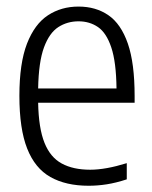

<svg xmlns="http://www.w3.org/2000/svg" viewBox="-20 -570 474 599"><path d="M256.5 9.5Q185.5 9.5 137.2 -17.8Q89 -45 64.8 -106.5Q40.5 -168 40.5 -271Q40.5 -372.5 64.2 -433.8Q88 -495 129.5 -522.2Q171 -549.5 225 -549.5Q279 -549.5 318.2 -522.5Q357.5 -495.5 378.8 -434.2Q400 -373 400 -270.5V-249.5H99Q100.5 -170 118.8 -124.5Q137 -79 172.8 -59.8Q208.5 -40.5 261.5 -40.5Q309.5 -40.5 375.5 -61V-10.5Q342 0.5 313.2 5Q284.5 9.5 256.5 9.5ZM225 -503.5Q190 -503.5 162 -485.5Q134 -467.5 117.2 -422Q100.5 -376.5 99 -294H343.5Q342.5 -376.5 327.2 -422Q312 -467.5 285.8 -485.5Q259.5 -503.5 225 -503.5Z"/></svg>

Font: Encode Sans Cnd Lt
Style: Regular
Weight: 300
Width: 3
Designer: Multiple Designers
Foundry: Impallari Type
Version: Version 3.002; ttfautohint (v1.8.3) -l 8 -r 50 -G 200 -x 14 